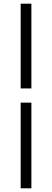

<svg xmlns="http://www.w3.org/2000/svg" viewBox="-20 -770 281 1040"><path d="M92 -291V-750H150V-291ZM92 250V-214H150V250Z"/></svg>

Font: CV Source Sans
Style: Regular
Weight: 400
Designer: Paul D. Hunt
Foundry: Adobe Systems Incorporated
Version: Version 3.001